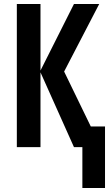

<svg xmlns="http://www.w3.org/2000/svg" viewBox="-20 -734 557 958"><path d="M475 -714 300 -377 433 -103H504V204H391V0H349L182 -373V0H64V-714H182V-382L349 -714Z"/></svg>

Font: Noto Sans Display ExtraCondensed SemiBold
Style: Regular
Weight: 600
Width: 2
Designer: Monotype Design Team
Foundry: Monotype Imaging Inc.
Version: Version 2.003